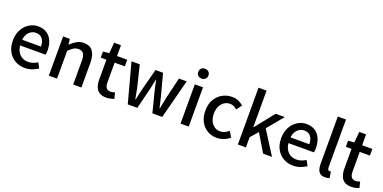

<svg xmlns="http://www.w3.org/2000/svg" viewBox="-13 -1658 5052 2533"><g transform="rotate(20 2513.5 -391.5)"><path d="M317 14Q242 14 181 -20.5Q120 -55 84 -119.5Q48 -184 48 -275Q48 -342 69 -395.5Q90 -449 126 -486.5Q162 -524 207 -544Q252 -564 299 -564Q372 -564 422 -531.5Q472 -499 498 -440.5Q524 -382 524 -304Q524 -287 522.5 -271.5Q521 -256 518 -245H161Q166 -193 188.5 -155.5Q211 -118 247.5 -97.5Q284 -77 331 -77Q368 -77 400 -88Q432 -99 462 -118L502 -45Q464 -20 417.5 -3Q371 14 317 14ZM160 -325H424Q424 -395 392.5 -434Q361 -473 301 -473Q267 -473 237 -456Q207 -439 186.5 -406Q166 -373 160 -325Z M653 0V-551H747L757 -474H759Q797 -511 841 -537.5Q885 -564 941 -564Q1029 -564 1069.5 -507.5Q1110 -451 1110 -346V0H995V-332Q995 -403 973 -433.5Q951 -464 902 -464Q864 -464 834.5 -445.5Q805 -427 768 -390V0Z M1462 14Q1400 14 1363.5 -10.5Q1327 -35 1311 -78.5Q1295 -122 1295 -180V-458H1215V-544L1301 -551L1314 -703H1410V-551H1553V-458H1410V-179Q1410 -130 1429 -104.5Q1448 -79 1491 -79Q1505 -79 1521 -83Q1537 -87 1549 -92L1570 -7Q1548 0 1520.5 7Q1493 14 1462 14Z M1761 0 1613 -551H1729L1802 -253Q1810 -213 1817 -174.5Q1824 -136 1832 -96H1837Q1845 -136 1853.5 -174.5Q1862 -213 1872 -253L1950 -551H2056L2135 -253Q2145 -213 2154 -174.5Q2163 -136 2172 -96H2177Q2185 -136 2192.5 -174.5Q2200 -213 2208 -253L2279 -551H2388L2245 0H2107L2037 -272Q2027 -311 2019 -350Q2011 -389 2002 -431H1997Q1988 -389 1980.5 -349.5Q1973 -310 1963 -271L1895 0Z M2502 0V-551H2617V0ZM2560 -653Q2527 -653 2507.5 -672Q2488 -691 2488 -723Q2488 -753 2507.5 -772Q2527 -791 2560 -791Q2591 -791 2611 -772Q2631 -753 2631 -723Q2631 -691 2611 -672Q2591 -653 2560 -653Z M3014 14Q2939 14 2880 -20.5Q2821 -55 2786 -119.5Q2751 -184 2751 -275Q2751 -367 2789 -431.5Q2827 -496 2889 -530Q2951 -564 3023 -564Q3076 -564 3115 -546Q3154 -528 3184 -501L3127 -426Q3105 -446 3081 -457.5Q3057 -469 3029 -469Q2983 -469 2947 -444.5Q2911 -420 2890.5 -376.5Q2870 -333 2870 -275Q2870 -217 2890 -173.5Q2910 -130 2945 -106Q2980 -82 3025 -82Q3060 -82 3090 -96.5Q3120 -111 3145 -132L3193 -55Q3155 -21 3108 -3.5Q3061 14 3014 14Z M3307 0V-797H3420V-284H3424L3637 -551H3765L3579 -326L3786 0H3661L3512 -249L3420 -143V0Z M4084 14Q4009 14 3948 -20.5Q3887 -55 3851 -119.5Q3815 -184 3815 -275Q3815 -342 3836 -395.5Q3857 -449 3893 -486.5Q3929 -524 3974 -544Q4019 -564 4066 -564Q4139 -564 4189 -531.5Q4239 -499 4265 -440.5Q4291 -382 4291 -304Q4291 -287 4289.5 -271.5Q4288 -256 4285 -245H3928Q3933 -193 3955.5 -155.5Q3978 -118 4014.5 -97.5Q4051 -77 4098 -77Q4135 -77 4167 -88Q4199 -99 4229 -118L4269 -45Q4231 -20 4184.5 -3Q4138 14 4084 14ZM3927 -325H4191Q4191 -395 4159.5 -434Q4128 -473 4068 -473Q4034 -473 4004 -456Q3974 -439 3953.5 -406Q3933 -373 3927 -325Z M4534 14Q4492 14 4467 -3.5Q4442 -21 4431 -53.5Q4420 -86 4420 -130V-797H4535V-124Q4535 -101 4543.5 -91.5Q4552 -82 4562 -82Q4566 -82 4570 -82.5Q4574 -83 4582 -84L4596 3Q4586 7 4571 10.5Q4556 14 4534 14Z M4903 14Q4841 14 4804.5 -10.5Q4768 -35 4752 -78.5Q4736 -122 4736 -180V-458H4656V-544L4742 -551L4755 -703H4851V-551H4994V-458H4851V-179Q4851 -130 4870 -104.5Q4889 -79 4932 -79Q4946 -79 4962 -83Q4978 -87 4990 -92L5011 -7Q4989 0 4961.5 7Q4934 14 4903 14Z"/></g></svg>

Font: Noto Sans HK Thin Medium
Style: Regular
Weight: 500
Version: Version 2.004-H2;hotconv 1.0.118;makeotfexe 2.5.65603